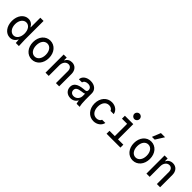

<svg xmlns="http://www.w3.org/2000/svg" viewBox="382 -2422 4036 4036"><g transform="rotate(45 2400.0 -404.0)"><path d="M420 0H512C508 -63 505 -129 505 -180V-740H409V-453H404C371 -515 319 -550 251 -550C126 -550 33 -431 33 -270C33 -109 125 10 251 10C321 10 375 -27 408 -94H412C414 -63 417 -33 420 0ZM272 -77C190 -77 129 -159 129 -270C129 -381 190 -463 272 -463C354 -463 411 -383 411 -270C411 -157 353 -77 272 -77Z M900 10C1038 10 1138 -108 1138 -270C1138 -432 1038 -550 900 -550C762 -550 662 -432 662 -270C662 -108 762 10 900 10ZM900 -78C816 -78 758 -156 758 -270C758 -384 816 -462 900 -462C984 -462 1042 -384 1042 -270C1042 -156 984 -78 900 -78Z M1303 0H1399V-313C1399 -404 1449 -469 1520 -469C1577 -469 1613 -426 1613 -357V0H1709V-365C1709 -477 1644 -550 1544 -550C1478 -550 1427 -518 1398 -461H1394V-540H1303Z M2203 -381C2203 -347 2187 -330 2151 -327L2107 -323C1952 -308 1877 -254 1877 -155C1877 -58 1948 10 2050 10C2121 10 2176 -23 2206 -80H2211C2214 -48 2220 -22 2227 0H2319C2306 -49 2299 -113 2299 -193V-382C2299 -482 2219 -550 2100 -550C1985 -550 1900 -486 1897 -398H1991C1996 -440 2040 -469 2100 -469C2164 -469 2203 -435 2203 -381ZM2203 -277V-208C2203 -129 2144 -67 2069 -67C2011 -67 1974 -103 1974 -156C1974 -214 2017 -244 2116 -256L2158 -262C2176 -264 2191 -269 2203 -277Z M2844 -142C2830 -102 2789 -77 2737 -77C2644 -77 2584 -155 2584 -272C2584 -387 2642 -463 2732 -463C2783 -463 2824 -438 2838 -398H2933C2918 -488 2835 -550 2732 -550C2590 -550 2488 -433 2488 -272C2488 -110 2592 10 2734 10C2836 10 2921 -52 2940 -142Z M3118 0H3530V-87H3372V-540H3123V-453H3276V-87H3118ZM3234 -709C3234 -666 3269 -630 3313 -630C3358 -630 3392 -666 3392 -709C3392 -754 3358 -789 3313 -789C3269 -789 3234 -754 3234 -709Z M3900 10C4038 10 4138 -108 4138 -270C4138 -432 4038 -550 3900 -550C3762 -550 3662 -432 3662 -270C3662 -108 3762 10 3900 10ZM3900 -78C3816 -78 3758 -156 3758 -270C3758 -384 3816 -462 3900 -462C3984 -462 4042 -384 4042 -270C4042 -156 3984 -78 3900 -78ZM4040 -818H3916L3839 -628H3921Z M4303 0H4399V-313C4399 -404 4449 -469 4520 -469C4577 -469 4613 -426 4613 -357V0H4709V-365C4709 -477 4644 -550 4544 -550C4478 -550 4427 -518 4398 -461H4394V-540H4303Z"/></g></svg>

Font: CommitMono
Style: 500Regular
Weight: 500
Monospace: yes
Designer: Eigil Nikolajsen
Foundry: Eigil Nikolajsen
Version: Version 1.143